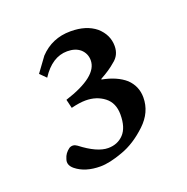

<svg xmlns="http://www.w3.org/2000/svg" viewBox="-78 -833 498 512"><g transform="rotate(-20 171.0 -577.0)"><path d="M207 -613 206 -611Q248 -603 272 -582Q295 -560 295 -528Q295 -486 261 -454Q226 -421 189 -408Q151 -394 125 -394Q82 -394 56 -415Q40 -428 46 -444Q50 -459 64 -469Q75 -475 86 -467Q130 -433 161 -433Q188 -433 205 -451Q222 -469 222 -506Q222 -539 200 -556Q178 -573 147 -573Q130 -573 106 -567L100 -592Q197 -623 197 -669Q197 -688 183 -701Q169 -713 146 -713Q103 -713 72 -665L55 -682L85 -723Q120 -760 172 -760H173Q217 -760 244 -738Q270 -715 270 -683Q270 -657 250 -642Q233 -627 207 -613Z"/></g></svg>

Font: Ponomar
Style: Regular
Weight: 400
Version: Version 1.301; ttfautohint (v1.8.4.7-5d5b)